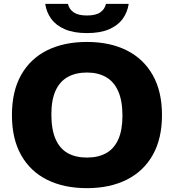

<svg xmlns="http://www.w3.org/2000/svg" viewBox="-20 -968 904 998"><path d="M432 10Q312.5 10 225 -33.5Q137.5 -77 89.8 -161.8Q42 -246.5 42 -370Q42 -493.5 89.8 -578.2Q137.5 -663 225 -706.5Q312.5 -750 432 -750Q551.5 -750 639 -706Q726.5 -662 774.2 -577.2Q822 -492.5 822 -370Q822 -247.5 774.2 -162.8Q726.5 -78 638.8 -34Q551 10 432 10ZM432 -149Q491 -149 532.2 -172.2Q573.5 -195.5 595 -243.8Q616.5 -292 616.5 -366.5Q616.5 -444 594.5 -493.8Q572.5 -543.5 531.2 -567.2Q490 -591 432 -591Q374 -591 332.5 -568Q291 -545 269 -497Q247 -449 247 -373.5Q247 -295 268.8 -245.2Q290.5 -195.5 331.8 -172.2Q373 -149 432 -149ZM432 -796Q363.5 -796 317.5 -815.8Q271.5 -835.5 246.5 -869.8Q221.5 -904 215 -948H333Q339.5 -920 363 -903.8Q386.5 -887.5 432 -887.5Q478 -887.5 501.2 -903.8Q524.5 -920 531 -948H649Q642.5 -904 617.5 -869.8Q592.5 -835.5 546.8 -815.8Q501 -796 432 -796Z"/></svg>

Font: Encode Sans SemiExpanded ExtraBold
Style: Regular
Weight: 800
Width: 6
Designer: Multiple Designers
Foundry: Impallari Type
Version: Version 3.002